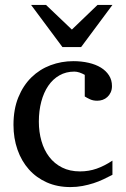

<svg xmlns="http://www.w3.org/2000/svg" viewBox="-20 -740 506 772"><path d="M432.1 -37.1Q415 -28.3 396.2 -19.3Q377.4 -10.3 356.2 -3.4Q335 3.4 311.8 7.8Q288.6 12.2 263.2 12.2Q210.4 12.2 168.2 -6.6Q126 -25.4 96.2 -58.8Q66.4 -92.3 50.3 -138.2Q34.2 -184.1 34.2 -237.8Q34.2 -300.8 53.7 -348.6Q73.2 -396.5 106.4 -429Q139.6 -461.4 183.3 -477.8Q227.1 -494.1 274.9 -494.1Q307.6 -494.1 336.2 -487.5Q364.7 -481 385.5 -468.3Q406.2 -455.6 418.2 -437Q430.2 -418.5 430.2 -394Q430.2 -379.4 425 -368.4Q419.9 -357.4 411.6 -349.9Q403.3 -342.3 392.8 -338.6Q382.3 -335 371.1 -335Q354.5 -335 342.3 -340.6Q330.1 -346.2 320.8 -352.1V-439Q310.5 -444.8 299.6 -448.5Q288.6 -452.1 278.8 -452.1Q245.6 -452.1 219 -437Q192.4 -421.9 174.1 -395Q155.8 -368.2 146 -331.3Q136.2 -294.4 136.2 -251Q136.2 -209.5 146.7 -172.9Q157.2 -136.2 178 -109.1Q198.7 -82 229.7 -66.4Q260.7 -50.8 301.8 -50.8Q336.9 -50.8 368.4 -61.8Q399.9 -72.8 432.1 -94.2ZM306.2 -550.8H231L105 -720.2H165L269 -621.1L372.1 -720.2H432.1Z"/></svg>

Font: Charis SIL Eur
Style: Regular
Weight: 400
Foundry: SIL International
Version: Version 5.000